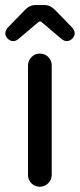

<svg xmlns="http://www.w3.org/2000/svg" viewBox="-31 -709 306 735"><path d="M-10.7 -581.1Q-10.7 -591.8 -2.9 -601.6L63.5 -669.9Q82 -689.5 103.5 -689.5H140.6Q162.1 -689.5 180.7 -669.9L247.1 -601.6Q254.9 -591.8 254.9 -581.1Q254.9 -570.3 245.6 -561Q236.3 -551.8 224.6 -551.8Q213.9 -551.8 206.1 -558.6L129.9 -623Q127 -627 122.1 -627Q118.2 -627 114.3 -623L38.1 -558.6Q30.3 -551.8 19.5 -551.8Q7.8 -551.8 -1.5 -561Q-10.7 -570.3 -10.7 -581.1ZM76.2 -39.1V-458Q76.2 -476.6 89.4 -490.2Q102.5 -503.9 121.1 -503.9Q140.6 -503.9 153.8 -490.7Q167 -477.5 167 -458V-39.1Q167 -20.5 153.3 -7.3Q139.6 5.9 121.1 5.9Q102.5 5.9 89.4 -7.3Q76.2 -20.5 76.2 -39.1Z"/></svg>

Font: jf-openhuninn-1.0
Style: Regular
Weight: 400
Designer: [Kosugi Maru]
      Designed by Motoya company      

      [Varela Round]
      Joe Prince(Latin component); Avraham Co
Foundry: justfont CO.,LTD.
Version: 1.0